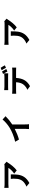

<svg xmlns="http://www.w3.org/2000/svg" viewBox="2518 -3407 964 6040"><g transform="rotate(-90 3000.0 -387.0)"><path d="M262.7 54.7 149.4 -38.1Q204.1 -56.6 252 -91.8Q339.8 -152.3 372.1 -239.3Q399.4 -310.5 399.4 -441.4Q399.4 -485.4 392.6 -529.3H534.2Q534.2 -376 523.4 -301.8Q505.9 -186.5 451.2 -106.4Q388.7 -12.7 262.7 54.7ZM659.2 -342.8 558.6 -423.8Q613.3 -457 668 -514.6Q717.8 -566.4 738.3 -605.5H229.5Q190.4 -605.5 117.2 -599.6Q112.3 -598.6 110.4 -598.6V-734.4Q171.9 -724.6 229.5 -724.6H755.9Q828.1 -724.6 854.5 -733.4L932.6 -661.1Q906.2 -629.9 894.5 -610.4Q853.5 -542 795.9 -473.6Q725.6 -389.6 659.2 -342.8Z M1960 43Q1966.8 2 1966.8 -85V-405.3Q1792 -316.4 1630.9 -272.5L1560.5 -391.6Q1681.6 -418 1805.7 -468.8Q1917 -513.7 2004.9 -568.4Q2080.1 -615.2 2148.4 -674.8Q2218.8 -735.4 2259.8 -789.1L2364.3 -694.3Q2243.2 -573.2 2105.5 -484.4V-85Q2105.5 11.7 2114.3 43Z M3309.6 75.2 3195.3 -7.8Q3247.1 -27.3 3294.9 -66.4Q3342.8 -103.5 3372.1 -147.5Q3425.8 -229.5 3432.6 -363.3H3164.1Q3125 -363.3 3070.3 -359.4V-487.3Q3114.3 -481.4 3164.1 -481.4H3803.7Q3854.5 -481.4 3892.6 -487.3V-360.4Q3856.4 -363.3 3803.7 -363.3H3568.4Q3559.6 -217.8 3505.9 -112.3Q3479.5 -60.5 3427.7 -9.8Q3373 43 3309.6 75.2ZM3183.6 -611.3V-737.3Q3233.4 -729.5 3288.1 -729.5H3607.4Q3660.2 -729.5 3712.9 -737.3V-611.3Q3663.1 -614.3 3607.4 -614.3H3288.1Q3227.5 -614.3 3183.6 -611.3ZM3770.5 -636.7Q3722.7 -730.5 3693.4 -772.5L3771.5 -804.7Q3806.6 -752.9 3848.6 -670.9ZM3887.7 -681.6Q3845.7 -765.6 3809.6 -816.4L3886.7 -848.6Q3933.6 -780.3 3964.8 -715.8Z M4762.7 54.7 4649.4 -38.1Q4704.1 -56.6 4752 -91.8Q4839.8 -152.3 4872.1 -239.3Q4899.4 -310.5 4899.4 -441.4Q4899.4 -485.4 4892.6 -529.3H5034.2Q5034.2 -376 5023.4 -301.8Q5005.9 -186.5 4951.2 -106.4Q4888.7 -12.7 4762.7 54.7ZM5159.2 -342.8 5058.6 -423.8Q5113.3 -457 5168 -514.6Q5217.8 -566.4 5238.3 -605.5H4729.5Q4690.4 -605.5 4617.2 -599.6Q4612.3 -598.6 4610.4 -598.6V-734.4Q4671.9 -724.6 4729.5 -724.6H5255.9Q5328.1 -724.6 5354.5 -733.4L5432.6 -661.1Q5406.2 -629.9 5394.5 -610.4Q5353.5 -542 5295.9 -473.6Q5225.6 -389.6 5159.2 -342.8Z"/></g></svg>

Font: Bpmf GenYo Gothic B
Style: B
Weight: 700
Foundry: But Ko
Version: Version 1.320